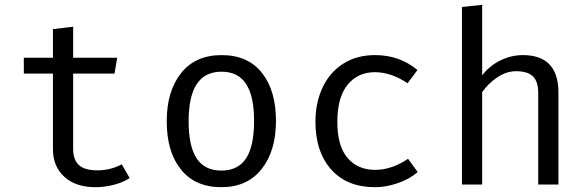

<svg xmlns="http://www.w3.org/2000/svg" viewBox="-20 -767 2440 798"><path d="M377 11Q294 11 247 -32.5Q200 -76 200 -147V-461H79V-527H200V-646L284 -656V-527H467L456 -461H284V-148Q284 -103 308 -81Q332 -59 385 -59Q439 -59 486 -84L519 -27Q492 -9 453.5 1Q415 11 377 11Z M1127 -264Q1127 -140 1067.5 -64.5Q1008 11 900 11Q791 11 732 -62.5Q673 -136 673 -263Q673 -388 732.5 -463Q792 -538 901 -538Q1010 -538 1068.5 -464.5Q1127 -391 1127 -264ZM764 -263Q764 -159 797.5 -108.5Q831 -58 900 -58Q969 -58 1002.5 -108.5Q1036 -159 1036 -264Q1036 -368 1002.5 -418.5Q969 -469 901 -469Q832 -469 798 -418Q764 -367 764 -263Z M1676 -107 1716 -52Q1683 -23 1634 -6Q1585 11 1539 11Q1422 11 1356.5 -62.5Q1291 -136 1291 -261Q1291 -340 1320.5 -403Q1350 -466 1406 -502Q1462 -538 1539 -538Q1641 -538 1715 -476L1674 -421Q1605 -467 1538 -467Q1467 -467 1424.5 -414.5Q1382 -362 1382 -261Q1382 -160 1424.5 -110.5Q1467 -61 1539 -61Q1608 -61 1676 -107Z M1984 -454Q2015 -494 2060 -516Q2105 -538 2153 -538Q2301 -538 2301 -382V0H2217V-381Q2217 -428 2195 -449.5Q2173 -471 2125 -471Q2084 -471 2046 -445Q2008 -419 1984 -384V0H1900V-738L1984 -747Z"/></svg>

Font: FiraDG Mono
Style: Regular
Weight: 400
Designer: Carrois Corporate & Edenspiekermann AG
Foundry: Carrois Corporate GbR & Edenspiekermann AG
Version: Version 3.206